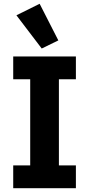

<svg xmlns="http://www.w3.org/2000/svg" viewBox="-20 -997 472 1017"><path d="M50 0V-121H140V-577H50V-698H382V-577H292V-121H382V0ZM67 -916 190 -977 289 -783 201 -740Z"/></svg>

Font: IBM Plex Arabic
Style: Bold
Weight: 700
Designer: Mike Abbink, Paul van der Laan, Pieter van Rosmalen, Wael Morcos, Khajak Apelian
Foundry: Bold Monday
Version: Version 1.0